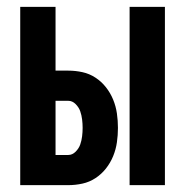

<svg xmlns="http://www.w3.org/2000/svg" viewBox="-20 -540 540 560"><path d="M358 0V-520H461V0ZM39 0V-520H142V-334H179Q200 -334 220.5 -329.5Q241 -325 258.5 -313.5Q276 -302 289 -285.5Q302 -269 310 -249.5Q318 -230 321 -209Q324 -188 324 -167Q324 -146 321 -125Q318 -104 310 -84.5Q302 -65 289 -48.5Q276 -32 258.5 -20.5Q241 -9 220.5 -4.5Q200 0 179 0ZM179 -88Q191 -88 200.5 -97.5Q210 -107 214 -118.5Q218 -130 219.5 -142.5Q221 -155 221 -167Q221 -179 219.5 -191.5Q218 -204 214 -215.5Q210 -227 200.5 -236.5Q191 -246 179 -246H142V-88Z"/></svg>

Font: Iosevka Term
Style: Bold
Weight: 700
Monospace: yes
Designer: Belleve Invis
Foundry: Belleve Invis
Version: Version 30.0.1